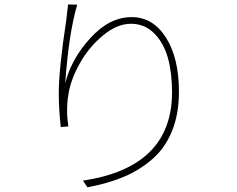

<svg xmlns="http://www.w3.org/2000/svg" viewBox="-20 -793 1040 844"><path d="M279.3 -773.4 319.3 -772.5Q282.2 -645.5 266.6 -426.8Q293 -533.2 377 -625.5Q460.9 -717.8 558.6 -717.8Q652.3 -717.8 709.5 -627.9Q766.6 -538.1 766.6 -389.6Q766.6 -292 736.3 -217.3Q706.1 -142.6 649.9 -93.8Q593.8 -44.9 523.9 -15.6Q454.1 13.7 364.3 30.3L344.7 1Q736.3 -57.6 736.3 -387.7Q736.3 -471.7 718.3 -537.6Q700.2 -603.5 658.2 -646Q616.2 -688.5 555.7 -688.5Q494.1 -688.5 432.1 -636.7Q370.1 -585 330.1 -513.2Q290 -441.4 280.3 -375Q269.5 -309.6 280.3 -237.3L247.1 -234.4Q238.3 -315.4 238.3 -382.8Q238.3 -488.3 271.5 -706.1Q275.4 -735.4 279.3 -773.4Z"/></svg>

Font: Gen Shin Gothic Monospace ExtraLight
Style: Regular
Weight: 200
Designer: [Source Han Sans]
Ryoko NISHIZUKA  (kana & ideographs); Paul D. Hunt (Latin, Greek & Cyrillic); Wenlong ZHANG  (bopomofo
Version: Version 1.002.20150607